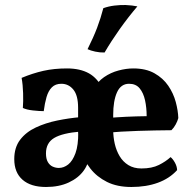

<svg xmlns="http://www.w3.org/2000/svg" viewBox="-20 -740 768 766"><path d="M431.6 -222.2Q431.6 -193.7 437.8 -166.4Q444.1 -139.1 457.3 -116.9Q470.6 -94.6 492.3 -81.2Q513.9 -67.9 544.3 -67.9Q586 -67.9 614 -81.9Q641.9 -95.9 660.5 -113.2Q669.6 -106.1 677.9 -91.1Q686.2 -76.1 686.6 -61.3Q656.2 -27.8 609.8 -10.9Q563.4 6 504.1 6Q447.2 6 406.8 -14.2Q366.3 -34.5 340.8 -67.2Q315.2 -99.9 303.4 -138.4Q291.6 -176.8 291.6 -212.3V-310Q291.6 -359.5 272.6 -382.6Q253.7 -405.8 224.8 -405.8Q201.1 -405.8 187 -391.7Q172.9 -377.6 165.7 -353Q158.5 -328.3 154.5 -296.6Q136.7 -296.6 111.3 -299.4Q86 -302.2 71.2 -309.3Q73.2 -334.3 72.2 -368.2Q71.2 -402.1 66.2 -429.3Q110.3 -447.7 153.1 -457.4Q195.9 -467 247.4 -467Q299.4 -467 334.6 -447.5Q369.8 -428 391.8 -382.4H351.1Q368.5 -413.9 395.1 -432.2Q421.7 -450.5 452.7 -458.7Q483.6 -467 511.6 -467Q562.1 -467 596.3 -447.6Q630.5 -428.3 651.3 -397.9Q672 -367.5 681.2 -333.1Q690.4 -298.8 691.4 -268.9Q688.3 -257.3 681.2 -243.9Q674 -230.5 663.9 -220.5Q598.7 -220 530.4 -217.8Q462 -215.6 400.4 -210.1L403.5 -268.7Q441.8 -272.1 482.7 -274.1Q523.6 -276 565.1 -276.5Q565.1 -310.3 558.7 -339.7Q552.3 -369.1 537.2 -387.5Q522.1 -405.8 495 -405.8Q462.3 -405.8 446.9 -371.9Q431.6 -338.1 431.6 -281.3ZM301.6 -215.1Q229.1 -209.2 196.2 -189.6Q163.4 -170 163.4 -128Q163.4 -106.2 171 -93.3Q178.6 -80.5 190.5 -75.2Q202.3 -70 214.7 -70Q234.4 -70 252.1 -83.8Q269.7 -97.7 281.2 -129.1Q292.6 -160.6 292.1 -212.3L335.7 -125.6Q335.7 -89.7 314.3 -59.8Q293 -29.9 254.3 -12Q215.7 6 163.6 6Q103 6 70 -22.8Q36.9 -51.7 36.9 -105.2Q36.9 -151.7 60.3 -182.4Q83.7 -213.1 122.9 -231.4Q162.1 -249.7 208.4 -259.2Q254.8 -268.7 300.7 -272.7ZM397.2 -530.5Q378.8 -530 359.9 -534.1Q341 -538.2 329.3 -543.8Q352.8 -590.7 367.5 -629.5Q382.2 -668.4 392.2 -707.4Q413.2 -714.9 436.1 -717.7Q459 -720.4 480.8 -720Q494 -719.5 506.5 -718Q518.9 -716.5 528.1 -714.5Q492 -672.3 458 -624.4Q424.1 -576.5 397.2 -530.5Z"/></svg>

Font: Vollkorn
Style: Regular
Weight: 400
Designer: Friedrich Althausen
Foundry: Friedrich Althausen
Version: Version 5.001